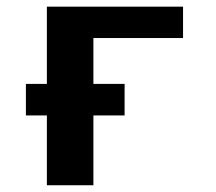

<svg xmlns="http://www.w3.org/2000/svg" viewBox="-20 -548 640 568"><path d="M521.5 -528.3V-435.5H256.3V-299.8H348.6V-206.5H256.3V0H118.7V-206.5H56.6V-299.8H118.7V-528.3Z"/></svg>

Font: Cousine
Style: Bold
Weight: 700
Monospace: yes
Designer: Steve Matteson
Foundry: Ascender Corporation
Version: Version 1.20